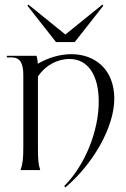

<svg xmlns="http://www.w3.org/2000/svg" viewBox="-20 -744 550 840"><path d="M261 70 266 76C389 -28 480 -189 480 -312C480 -441 395 -507 292 -507C245 -507 194 -493 145 -465C145 -477 143 -490 140 -500H10V-493H30C66 -493 82 -470 82 -416V-105C82 -50 80 -30 70 0H156C148 -25 146 -45 146 -95V-409C177 -457 230 -486 284 -486C367 -486 412 -412 412 -300C412 -172 353 -22 261 70ZM225 -560H307L432 -719L428 -724L266 -593L104 -724L100 -719Z"/></svg>

Font: Sinistre
Style: Regular
Weight: 400
Designer: Jules Durand
Foundry: Collletttivo
Version: Version 69.420;Glyphs 3.2 (3217)